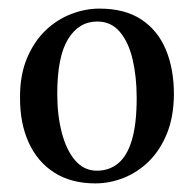

<svg xmlns="http://www.w3.org/2000/svg" viewBox="-20 -827 450 446"><path d="M201.5 -401Q145.5 -401 106.2 -426Q67 -451 46.5 -496.2Q26 -541.5 26.5 -602Q26.5 -653.5 42.8 -692Q59 -730.5 85.5 -756Q112 -781.5 144.8 -794.2Q177.5 -807 211 -807Q270 -807 308.2 -781.8Q346.5 -756.5 365.2 -711.8Q384 -667 384 -607.5Q383.5 -555.5 367.8 -516.8Q352 -478 325.8 -452.2Q299.5 -426.5 267.2 -413.8Q235 -401 201.5 -401ZM205 -430.5Q234 -430.5 254.8 -447.8Q275.5 -465 286.5 -502.2Q297.5 -539.5 297.5 -599.5Q297.5 -649 288 -689.2Q278.5 -729.5 258.2 -753.2Q238 -777 206 -777Q163 -777 138 -736Q113 -695 113 -609Q113 -559.5 123.5 -519Q134 -478.5 154.5 -454.5Q175 -430.5 205 -430.5Z"/></svg>

Font: Merriweather 96pt
Style: Regular
Weight: 400
Version: Version 2.100